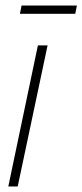

<svg xmlns="http://www.w3.org/2000/svg" viewBox="-20 -674 298 694"><path d="M10 0 117 -510H152L44 0ZM52 -624 58 -654H258L252 -624Z"/></svg>

Font: Saira Condensed Thin
Style: Italic
Weight: 250
Width: 3
Italic angle: -12°
Designer: Hector Gatti with collaboration of the Omnibus-Type team
Foundry: Omnibus-Type
Version: Version 1.101